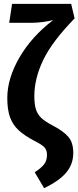

<svg xmlns="http://www.w3.org/2000/svg" viewBox="-20 -761 409 1001"><path d="M369 -665Q251 -544 205 -447.5Q159 -351 159 -260Q159 -217 167.5 -190.5Q176 -164 196 -145.5Q216 -127 254 -107Q310 -78 336 -48Q362 -18 362 36Q362 95 325.5 138.5Q289 182 210 220L161 137Q194 116 209.5 96Q225 76 225 47Q225 21 211 6.5Q197 -8 157 -28Q106 -55 76 -83Q46 -111 32 -150.5Q18 -190 18 -250Q18 -352 81.5 -461.5Q145 -571 258 -657Q239 -651 205.5 -646.5Q172 -642 143 -642H28L43 -741H351Z"/></svg>

Font: Fira Sans Extra Condensed SemiBold
Style: Regular
Weight: 600
Width: 1
Designer: Carrois Corporate & Edenspiekermann AG
Foundry: Carrois Corporate GbR & Edenspiekermann AG
Version: Version 4.203